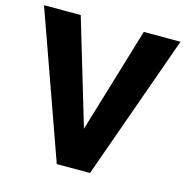

<svg xmlns="http://www.w3.org/2000/svg" viewBox="-113 -810 879 909"><g transform="rotate(15 326.5 -355.5)"><path d="M-8 -711 245 0H408L661 -711H481L326 -195L172 -711Z"/></g></svg>

Font: Aerodynamic
Style: Bd
Weight: 500
Designer: Google
Version: Version 2.000980; 2014